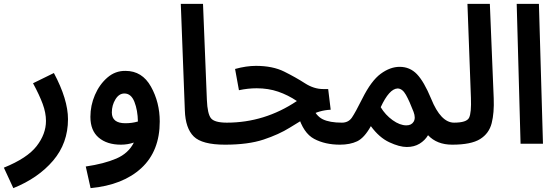

<svg xmlns="http://www.w3.org/2000/svg" viewBox="-53 -744 2890 994"><path d="M16 230Q145 178 222 87.5Q299 -3 299 -127Q299 -229 226 -366L118 -313Q151 -252 168 -206Q185 -160 185 -118Q185 -50 136.5 12.5Q88 75 -33 124Z M774 -115Q774 -214 728.5 -295.5Q683 -377 597 -377Q544 -378 503 -342.5Q462 -307 438.5 -252.5Q415 -198 415 -139Q415 -68 458 -31.5Q501 5 573 5Q608 5 640 -6Q612 50 549 77Q486 104 391 118L416 230Q584 214 679 126Q774 38 774 -115ZM526 -162Q526 -199 544.5 -229.5Q563 -260 591 -260Q626 -260 643 -216.5Q660 -173 661 -115Q631 -106 596 -106Q526 -106 526 -162Z M1112 5Q1179 5 1179 -54Q1179 -109 1122 -109Q1058 -109 1039.5 -131.5Q1021 -154 1018 -227L998 -724H883L904 -172Q907 -80 950 -37.5Q993 5 1112 5Z M1707 5Q1774 5 1774 -54Q1774 -77 1760.5 -93Q1747 -109 1717 -109Q1654 -109 1618 -126.5Q1582 -144 1560 -198L1490 -148Q1517 -55 1573.5 -25Q1630 5 1707 5ZM1112 5Q1232 5 1311.5 -21.5Q1391 -48 1447 -83Q1503 -118 1551.5 -145.5Q1600 -173 1659 -176L1646 -283H1620Q1572 -283 1525.5 -313Q1479 -343 1419 -373Q1359 -403 1272 -403Q1222 -403 1164 -387L1184 -277Q1231 -287 1276 -287Q1336 -287 1387 -269.5Q1438 -252 1484 -221Q1317 -109 1121 -109Z M2288 5Q2320 5 2337.5 -12Q2355 -29 2355 -54Q2355 -77 2341 -93Q2327 -109 2298 -109Q2229 -109 2179 -233Q2142 -322 2105.5 -360Q2069 -398 2016 -398Q1967 -398 1918 -362Q1869 -326 1823 -234Q1787 -162 1769 -135.5Q1751 -109 1717 -109L1707 5Q1759 5 1796 -12.5Q1833 -30 1867 -91Q1910 -32 1962.5 -7.5Q2015 17 2053 17Q2091 17 2119 0Q2147 -17 2163 -44Q2209 5 2288 5ZM1918 -189Q1962 -284 2005 -286Q2030 -286 2048.5 -253Q2067 -220 2088 -165Q2100 -133 2088.5 -114Q2077 -95 2051 -95Q2017 -95 1979.5 -122Q1942 -149 1918 -189Z M2288 5Q2386 5 2432.5 -24Q2479 -53 2492.5 -106.5Q2506 -160 2503 -235L2483 -724H2367L2385 -238Q2388 -160 2375.5 -134.5Q2363 -109 2297 -109Z M2642 0 2622 -724H2737L2758 0Z"/></svg>

Font: Noto Sans Arabic UI SemiCondensed Semi
Style: Regular
Weight: 600
Width: 4
Designer: Nadine Chahine - Monotype Design Team
Foundry: Monotype Imaging Inc.
Version: Version 1.900